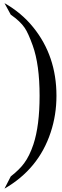

<svg xmlns="http://www.w3.org/2000/svg" viewBox="-20 -909 383 1192"><path d="M330.5 -314.2Q330.5 -195.3 294.7 -87.4Q220 140 7.9 262.1L46.8 186.3Q101.6 143.2 130 104.2Q163.2 59.5 187.4 -12.6Q225.8 -128.9 225.8 -314.2Q225.8 -507.9 183.2 -626.3Q154.7 -705.3 133.2 -736.3Q105.3 -777.4 46.8 -817.9L7.9 -889.5Q113.7 -829.5 186.3 -739.5Q330.5 -561.6 330.5 -314.2Z"/></svg>

Font: MM Bagan
Style: Regular
Weight: 400
Designer: Khon Soe Zaw Thu
Version: Version 1.00 July 10, 2016, initial release